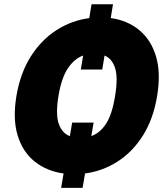

<svg xmlns="http://www.w3.org/2000/svg" viewBox="-20 -820 799 915"><path d="M518.5 -799.7 507.8 -734Q587 -723 643.3 -676.8Q699.6 -630.7 723.4 -551.5Q747.2 -472.3 728.7 -362.2Q710.6 -252.1 660.7 -173.5Q610.8 -94.8 539.4 -49.5Q468 -4.3 385.3 6.7L373.6 75.3H271.3L283 6.7Q202.8 -4.3 145.6 -49.9Q88.4 -95.5 64.3 -174Q40.1 -252.5 58.2 -362.2Q76.7 -472.3 127.1 -551.5Q177.6 -630.7 249.6 -676.7Q321.7 -722.7 405.5 -733.7L416.2 -799.7ZM426.1 -235.8 415.1 -171.5Q456 -185.7 485.1 -229.9Q514.2 -274.1 528.4 -362.2Q543 -449.9 528.6 -495.2Q514.2 -540.5 478.3 -555.4L467.3 -488.6H365.1L376.1 -555.4Q334.2 -540.1 303.6 -494.7Q273.1 -449.2 258.5 -362.2Q244.3 -273.4 260.3 -229.2Q276.3 -185 312.9 -171.2L323.9 -235.8Z"/></svg>

Font: Inter UI Black
Style: Italic
Weight: 900
Italic angle: -9.39999°
Designer: Rasmus Andersson
Foundry: rsms
Version: 3.2;8d6f07862